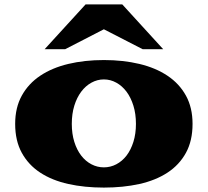

<svg xmlns="http://www.w3.org/2000/svg" viewBox="-20 -832 942 871"><path d="M368.2 -812H534.7L720.2 -608.9H627L451.2 -699.2L275.9 -608.9H182.6ZM48.8 -270Q48.8 -343.8 78.9 -398.2Q108.9 -452.6 162.6 -488.5Q216.3 -524.4 290 -542Q363.8 -559.6 451.2 -559.6Q538.6 -559.6 612.3 -542Q686 -524.4 739.7 -488.5Q793.5 -452.6 823.5 -398.2Q853.5 -343.8 853.5 -270Q853.5 -193.4 823.5 -138.7Q793.5 -84 739.7 -48.8Q686 -13.7 612.3 2.7Q538.6 19 451.2 19Q363.8 19 290 2.7Q216.3 -13.7 162.6 -48.8Q108.9 -84 78.9 -138.7Q48.8 -193.4 48.8 -270ZM305.7 -270Q305.7 -225.1 317.1 -188.5Q328.6 -151.9 348.4 -126.2Q368.2 -100.6 394.8 -86.7Q421.4 -72.8 451.2 -72.8Q481 -72.8 507.6 -86.7Q534.2 -100.6 554 -126.2Q573.7 -151.9 585.2 -188.5Q596.7 -225.1 596.7 -270Q596.7 -315.4 585.2 -352.5Q573.7 -389.6 554 -416Q534.2 -442.4 507.6 -457Q481 -471.7 451.2 -471.7Q421.4 -471.7 394.8 -457Q368.2 -442.4 348.4 -416Q328.6 -389.6 317.1 -352.5Q305.7 -315.4 305.7 -270Z"/></svg>

Font: Goblin One
Style: Regular
Weight: 400
Designer: Riccardo De Franceschi
Foundry: Sorkin Type Co.
Version: Version 1.001